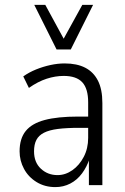

<svg xmlns="http://www.w3.org/2000/svg" viewBox="-20 -756 512 784"><path d="M206 8Q163 8 129.5 -12.5Q96 -33 78 -66.5Q60 -100 60 -138Q60 -190 85 -221Q110 -252 162.5 -266Q215 -280 299 -280H350V-234H304Q252 -234 216.5 -229.5Q181 -225 159.5 -214Q138 -203 128.5 -184.5Q119 -166 119 -138Q119 -93 147 -67Q175 -41 215 -41Q247 -41 275.5 -61Q304 -81 322 -115.5Q340 -150 340 -193V-338Q340 -394 316 -420Q292 -446 240 -446Q206 -446 170.5 -434.5Q135 -423 98 -397L75 -444Q99 -461 127.5 -472.5Q156 -484 186 -490.5Q216 -497 244 -497Q294 -497 328 -479.5Q362 -462 380 -426.5Q398 -391 398 -335V0H343V-109H346Q335 -75 315 -48Q295 -21 267 -6.5Q239 8 206 8ZM211 -554 120 -736H165L240 -598L316 -736H360L269 -554Z"/></svg>

Font: Nunito Sans 10pt Condensed Light
Style: Regular
Weight: 300
Width: 3
Designer: Vernon Adams
Foundry: Vernon Adams
Version: Version 3.101;gftools[0.9.27]